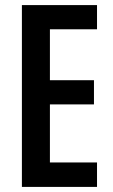

<svg xmlns="http://www.w3.org/2000/svg" viewBox="-20 -734 443 754"><path d="M361 0V-96H176V-324H349V-419H176V-619H361V-714H66V0Z"/></svg>

Font: Noto Sans Display Condensed Medium
Style: Regular
Weight: 500
Width: 3
Designer: Monotype Design Team
Foundry: Monotype Imaging Inc.
Version: Version 1.900